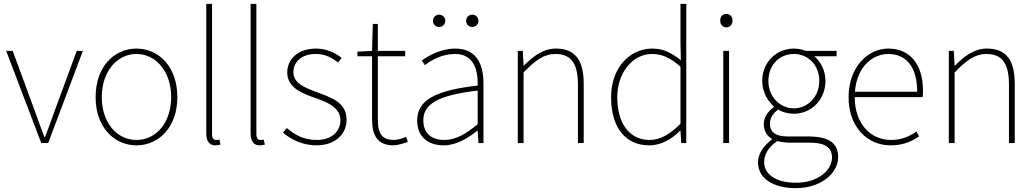

<svg xmlns="http://www.w3.org/2000/svg" viewBox="-20 -742 5372 996"><path d="M194 0H230L410 -478H378L264 -168C248 -122 230 -74 214 -32H210C194 -74 176 -122 160 -168L46 -478H12L194 0Z M688 12C802 12 900 -80 900 -238C900 -398 802 -490 688 -490C574 -490 476 -398 476 -238C476 -80 574 12 688 12ZM688 -16C586 -16 508 -106 508 -238C508 -370 586 -462 688 -462C790 -462 868 -370 868 -238C868 -106 790 -16 688 -16Z M1098 12C1110 12 1116 10 1124 8L1118 -18C1108 -16 1104 -16 1100 -16C1088 -16 1080 -26 1080 -46V-722H1050V-52C1050 -6 1068 12 1098 12Z M1328 12C1340 12 1346 10 1354 8L1348 -18C1338 -16 1334 -16 1330 -16C1318 -16 1310 -26 1310 -46V-722H1280V-52C1280 -6 1298 12 1328 12Z M1622 12C1722 12 1778 -50 1778 -120C1778 -214 1694 -237 1618 -266C1560 -288 1502 -310 1502 -368C1502 -415 1538 -462 1618 -462C1668 -462 1702 -442 1734 -418L1752 -442C1718 -470 1668 -490 1620 -490C1522 -490 1470 -432 1470 -366C1470 -284 1552 -256 1626 -230C1682 -210 1746 -182 1746 -118C1746 -64 1704 -16 1624 -16C1552 -16 1508 -44 1468 -78L1448 -54C1490 -18 1550 12 1622 12Z M2022 12C2038 12 2068 4 2096 -6L2086 -32C2068 -24 2042 -16 2024 -16C1954 -16 1940 -60 1940 -122V-450H2082V-478H1940V-618H1914L1910 -478L1834 -474V-450H1910V-126C1910 -44 1934 12 2022 12Z M2258 -602C2276 -602 2290 -616 2290 -634C2290 -652 2276 -666 2258 -666C2240 -666 2226 -652 2226 -634C2226 -616 2240 -602 2258 -602ZM2430 -602C2448 -602 2462 -616 2462 -634C2462 -652 2448 -666 2430 -666C2412 -666 2398 -652 2398 -634C2398 -616 2412 -602 2430 -602ZM2282 12C2346 12 2406 -24 2456 -64H2458L2462 0H2488V-310C2488 -406 2454 -490 2342 -490C2264 -490 2198 -450 2168 -428L2184 -404C2214 -428 2272 -462 2340 -462C2440 -462 2460 -376 2458 -298C2242 -274 2144 -224 2144 -117C2144 -26 2208 12 2282 12ZM2284 -16C2226 -16 2176 -44 2176 -118C2176 -200 2248 -248 2458 -272V-98C2394 -44 2342 -16 2284 -16Z M2666 0H2696V-366C2758 -430 2802 -462 2862 -462C2944 -462 2978 -410 2978 -304V0H3008V-308C3008 -432 2962 -490 2864 -490C2798 -490 2748 -452 2698 -402H2696L2692 -478H2666V0Z M3348 12C3414 12 3468 -24 3508 -64H3510L3514 0H3540V-722H3510V-520L3512 -430C3462 -468 3422 -490 3364 -490C3248 -490 3150 -392 3150 -238C3150 -76 3228 12 3348 12ZM3350 -16C3242 -16 3182 -106 3182 -238C3182 -362 3260 -462 3362 -462C3412 -462 3456 -444 3510 -396V-100C3456 -46 3406 -16 3350 -16Z M3748 -600C3766 -600 3780 -614 3780 -636C3780 -656 3766 -670 3748 -670C3730 -670 3716 -656 3716 -636C3716 -614 3730 -600 3748 -600ZM3732 0H3762V-478H3732V0Z M4108 234C4242 234 4328 154 4328 74C4328 0 4280 -34 4174 -34H4068C3994 -34 3974 -64 3974 -100C3974 -134 3994 -156 4016 -174C4038 -160 4070 -152 4098 -152C4190 -152 4262 -226 4262 -322C4262 -376 4238 -422 4204 -450H4320V-478H4160C4146 -484 4124 -490 4098 -490C4006 -490 3934 -418 3934 -322C3934 -264 3964 -216 3994 -190V-186C3974 -172 3942 -142 3942 -98C3942 -62 3960 -36 3984 -22V-18C3940 14 3912 58 3912 100C3912 180 3986 234 4108 234ZM4098 -180C4028 -180 3966 -238 3966 -322C3966 -408 4026 -462 4098 -462C4170 -462 4230 -407 4230 -322C4230 -238 4168 -180 4098 -180ZM4110 206C4004 206 3944 162 3944 98C3944 62 3964 22 4012 -10C4038 -4 4064 -2 4070 -2H4180C4256 -2 4296 20 4296 76C4296 140 4224 206 4110 206Z M4768 -270C4768 -412 4698 -490 4588 -490C4482 -490 4382 -394 4382 -238C4382 -82 4480 12 4600 12C4672 12 4712 -12 4748 -34L4734 -60C4698 -34 4656 -16 4602 -16C4496 -16 4414 -100 4414 -238H4766C4768 -250 4768 -260 4768 -270ZM4415 -266C4425 -398 4508 -462 4588 -462C4678 -462 4738 -398 4738 -266H4415Z M4902 0H4932V-366C4994 -430 5038 -462 5098 -462C5180 -462 5214 -410 5214 -304V0H5244V-308C5244 -432 5198 -490 5100 -490C5034 -490 4984 -452 4934 -402H4932L4928 -478H4902V0Z"/></svg>

Font: Assistant ExtraLight
Style: Regular
Weight: 275
Designer: Hebrew By Ben Nathan, Latin by Paul Hunt
Version: Version 2.001;PS 002.001;hotconv 1.0.88;makeotf.lib2.5.64775